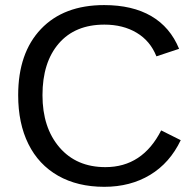

<svg xmlns="http://www.w3.org/2000/svg" viewBox="-20 -718 762 748"><path d="M386.7 -622.1C435.2 -622.1 477.1 -611.5 512.5 -590.3C547.8 -569.2 573.4 -538.6 589.4 -498.5L677.7 -527.8C654.6 -584.1 618.5 -626.6 569.3 -655.3C520.2 -683.9 459 -698.2 385.7 -698.2C280.9 -698.2 198.9 -667.2 139.6 -605C80.4 -542.8 50.8 -456.9 50.8 -347.2C50.8 -273.9 64 -210.5 90.6 -157C117.1 -103.4 155.7 -62.3 206.3 -33.4C256.9 -4.6 316.9 9.8 386.2 9.8C453.9 9.8 513.4 -5.7 564.7 -36.6C616 -67.5 655.8 -112.6 684.1 -171.9L607.9 -210C559.4 -114.6 487 -66.9 390.6 -66.9C315.4 -66.9 255.8 -92.5 211.7 -143.8C167.6 -195.1 145.5 -262.9 145.5 -347.2C145.5 -432.5 166.7 -499.6 209 -548.6C251.3 -597.6 310.5 -622.1 386.7 -622.1Z"/></svg>

Font: Arimo
Style: Regular
Weight: 400
Designer: Steve Matteson
Foundry: Monotype Imaging Inc.
Version: Version 1.32